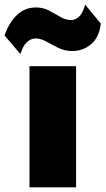

<svg xmlns="http://www.w3.org/2000/svg" viewBox="-64 -804 453 824"><path d="M62.5 0V-520H262.5V0ZM23.5 -572 -44.5 -652Q-23.5 -710.5 10.5 -741.2Q44.5 -772 89.5 -772Q121.5 -772 146.8 -758.5Q172 -745 194.8 -731.5Q217.5 -718 241.5 -718Q261 -718 276.5 -733.8Q292 -749.5 301.5 -784L368.5 -703Q362 -644.5 327.5 -614.8Q293 -585 246.5 -585Q214 -585 186.5 -598.5Q159 -612 135 -625.5Q111 -639 88.5 -639Q70 -639 52.5 -624Q35 -609 23.5 -572Z"/></svg>

Font: Geologica Roman Black
Style: Regular
Weight: 900
Designer: Sindre Bremnes, Frode Helland
Foundry: Monokrom Skriftforlag AS
Version: Version 1.010;gftools[0.9.28]